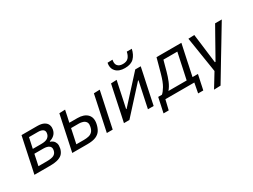

<svg xmlns="http://www.w3.org/2000/svg" viewBox="-63 -1437 3066 2331"><g transform="rotate(-30 1469.5 -271.0)"><path d="M26 0Q38 -55.5 49 -106.5Q59.5 -157.5 72.5 -218.5L83 -268Q97 -335 108.2 -387.8Q119.5 -440.5 131.5 -496H351Q410 -496 444.2 -477.5Q478.5 -459 490.5 -428.5Q497.5 -410 497.5 -389.5Q497.5 -376 494.5 -361.5Q485.5 -319.5 457.2 -294.2Q429 -269 392 -260L390.5 -253Q410 -248 428.8 -232.8Q447.5 -217.5 457 -190.5Q461.5 -176.5 461.5 -159Q461.5 -142.5 457.5 -123Q450 -86.5 429.2 -58.8Q408.5 -31 363.8 -15.5Q319 0 239 0ZM198 -429.5Q190 -393.5 183 -359.5Q175.5 -325 166.5 -282.5H284.5Q346 -282.5 374 -302.2Q402 -322 408.5 -353.5Q411 -364 411 -373Q411 -397 394 -411Q370.5 -429.5 324.5 -429.5ZM120.5 -66.5H236Q308.5 -66.5 338.5 -83.8Q368.5 -101 376.5 -138Q379 -149 379 -159Q379 -185.5 360 -201Q333.5 -222 276 -222H153.5L153 -220Q143.5 -174.5 136 -138.8Q128.5 -103 120.5 -66.5Z M556.5 0Q568 -54.5 579 -106Q590 -157.5 603 -218.5L613.5 -268Q627.5 -335 638.8 -387.8Q650 -440.5 662 -496L744 -499.5Q735 -457.5 727 -418Q718.5 -378 709 -335.5H821.5Q913 -335.5 959.5 -289Q993 -255 993 -201.5Q993 -180.5 988 -157Q978 -108.5 955.8 -73.5Q933.5 -38.5 889.5 -19.2Q845.5 0 769 0ZM652 -66.5H758Q795 -66.5 825.2 -73.5Q855.5 -80.5 876.2 -101.5Q897 -122.5 906 -165Q909.5 -181.5 909.5 -194.5Q909.5 -215.5 900.5 -229.5Q885 -252 858.5 -260.5Q832 -269 806.5 -269H695Q683.5 -214 673.5 -166.8Q663.5 -119.5 652 -66.5ZM1041 0Q1052.5 -55 1063.5 -106Q1074.5 -157 1087.5 -219L1098 -268.5Q1112 -336 1123.5 -389Q1134.5 -441.5 1146 -496L1229.5 -499Q1217.5 -442.5 1206.5 -390Q1195 -337.5 1180.5 -268.5L1170 -219Q1157 -157 1146 -106Q1135 -55 1123.5 0Z M1281 0Q1292.5 -53.5 1304 -106.5Q1314.5 -157.5 1327.5 -218.5L1338 -268Q1352 -335 1363.2 -388Q1374.5 -441 1386.5 -496L1467 -499.5Q1455.5 -447 1445 -397.2Q1434.5 -347.5 1421.5 -285.5L1389 -134H1396L1543 -295.5Q1587.5 -344 1633.8 -394.8Q1680 -445.5 1726 -496H1802.5Q1791 -440.5 1780 -388.5Q1768.5 -336 1754 -268L1743.5 -218.5Q1730.5 -157.5 1719.8 -106.2Q1709 -55 1697.5 0H1617.5Q1628.5 -53.5 1639 -102.5Q1649.5 -151 1661.5 -208.5L1694 -362H1687.5L1544 -204.5Q1498.5 -154.5 1451.5 -103L1357.5 0ZM1628 -572Q1543.5 -572 1502 -617.5Q1471.5 -650.5 1471.5 -698Q1471.5 -715.5 1475.5 -734.5L1546 -737Q1542 -719 1542 -704Q1542 -674 1557.5 -655.5Q1580 -627.5 1631 -627.5Q1682 -627.5 1708 -654.8Q1734 -682 1745 -734.5H1815Q1799 -660 1756.2 -616Q1713.5 -572 1628 -572Z M1756.5 138Q1762 113 1767 88L1778 38Q1783.5 11 1789.2 -15.8Q1795 -42.5 1800.5 -68H1852.5Q1879 -89.5 1910.2 -142Q1941.5 -194.5 1970 -298Q1986.5 -359 1999.5 -405.5Q2012 -451.5 2024 -496H2372.5Q2360.5 -440.5 2349.5 -388.5Q2338.5 -336 2324 -269.5L2313.5 -218.5Q2304 -175 2296.5 -139Q2289 -103 2281.5 -68H2357.5Q2352 -42.5 2346.5 -15.5Q2340.5 11.5 2334.5 39Q2329.5 64.5 2324.2 88.8Q2319 113 2313.5 138H2241.5L2267.5 0H1862L1829 138ZM2042 -283Q2025 -220.5 2002 -164.5Q1979 -108.5 1944 -68H2199.5Q2207 -103 2214.8 -139Q2222.5 -175 2232 -219L2242.5 -269Q2252.5 -315.5 2260.5 -353.5Q2268.5 -391.5 2276.5 -428H2081.5Q2072.5 -395.5 2063 -360.8Q2053.5 -326 2042 -283Z M2431.5 195Q2460 147.5 2490.5 98.5Q2520.5 49 2549.5 1.5Q2542 -46 2534.5 -94Q2527 -141.5 2519.5 -188.5L2505.5 -278Q2497 -331 2488.5 -387Q2479.5 -442.5 2471 -496L2555.5 -499.5Q2563.5 -435 2571.5 -374Q2579 -312.5 2587 -248L2607 -88.5H2616L2706 -248.5Q2741.5 -312 2775.8 -372.8Q2810 -433.5 2845.5 -496H2939Q2915 -456 2892.5 -419Q2870 -381.5 2843 -336.8Q2816 -292 2778.5 -229.5L2694 -90Q2636.5 5.5 2596.8 71.8Q2557 138 2524.5 192Z"/></g></svg>

Font: Heraclito
Style: Italic
Weight: 400
Italic angle: -12°
Designer: Kostas Bartsokas (font) & Cristiano Sobral (main changes)
Foundry: Kostas Bartsokas (font) & Cristiano Sobral (main changes)
Version: Version 1.00;July 8, 2020;FontCreator 13.0.0.2655 64-bit